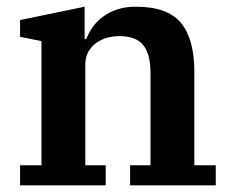

<svg xmlns="http://www.w3.org/2000/svg" viewBox="-20 -554 694 574"><path d="M40 -60H104V-431L40 -444V-494L233 -534V-437H238Q245 -456 257.5 -473.5Q270 -491 288.5 -504.5Q307 -518 331 -526Q355 -534 386 -534Q481 -534 521 -485.5Q561 -437 561 -340V-60H625V0H369V-60H430V-334Q430 -393 408 -419.5Q386 -446 337 -446Q318 -446 300 -441Q282 -436 267.5 -425.5Q253 -415 244 -399Q235 -383 235 -361V-60H296V0H40Z"/></svg>

Font: IBM Plex Serif SmBld
Style: Regular
Weight: 600
Designer: Mike Abbink, Paul van der Laan, Pieter van Rosmalen
Foundry: Bold Monday
Version: Version 3.001